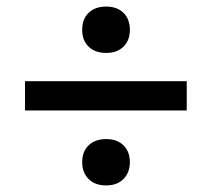

<svg xmlns="http://www.w3.org/2000/svg" viewBox="-20 -611 644 584"><path d="M375 -520Q375 -488 355.5 -469Q336 -450 303 -450Q269 -450 249.5 -469Q230 -488 230 -520Q230 -553 249.5 -572Q269 -591 303 -591Q336 -591 355.5 -572Q375 -553 375 -520ZM548 -275H56V-364H548ZM375 -118Q375 -86 355.5 -66.5Q336 -47 303 -47Q269 -47 249.5 -66.5Q230 -86 230 -118Q230 -150 249.5 -169Q269 -188 303 -188Q336 -188 355.5 -169Q375 -150 375 -118Z"/></svg>

Font: Work Sans Medium
Style: Regular
Weight: 500
Designer: Wei Huang
Foundry: Wei Huang
Version: Version 1.500